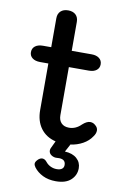

<svg xmlns="http://www.w3.org/2000/svg" viewBox="-99 -759 679 1033"><g transform="rotate(10 240.5 -242.5)"><path d="M452 -91Q452 -74 439 -57Q422 -31 391.5 -14Q361 3 324 8Q324 9 322 13L302 50Q344 52 367.5 73Q391 94 391 126Q391 164 363 190Q335 216 281 216Q240 216 209.5 201Q179 186 161 162Q153 151 153 142Q153 131 168 117Q179 108 189 108Q203 108 214 122Q225 136 241 143.5Q257 151 274 151Q293 151 303 143.5Q313 136 313 122Q313 87 268 91Q250 93 235.5 83.5Q221 74 221 58Q221 50 225 43L243 5Q190 -8 161 -47.5Q132 -87 132 -147V-401H87Q60 -401 44.5 -413Q29 -425 29 -445Q29 -466 44.5 -478Q60 -490 87 -490H132V-648Q132 -673 147 -687Q162 -701 188 -701Q214 -701 229 -687Q244 -673 244 -648V-490H353Q379 -490 394.5 -478Q410 -466 410 -445Q410 -425 395 -413Q380 -401 353 -401H244V-138Q244 -111 259 -95.5Q274 -80 301 -80Q338 -80 367 -109Q390 -130 409 -130Q425 -130 437 -119Q452 -107 452 -91Z"/></g></svg>

Font: Kodchasan SemiBold
Style: Regular
Weight: 600
Version: Version 1.000; ttfautohint (v1.6)